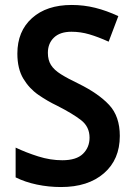

<svg xmlns="http://www.w3.org/2000/svg" viewBox="-20 -744 542 774"><path d="M463 -196Q463 -101 399 -45.5Q335 10 226 10Q176 10 128.5 0Q81 -10 43 -29V-149Q85 -129 134 -113.5Q183 -98 231 -98Q288 -98 314.5 -124Q341 -150 341 -189Q341 -233 307 -259.5Q273 -286 210 -318Q172 -336 135 -361.5Q98 -387 74 -427Q50 -467 50 -528Q50 -618 109 -671Q168 -724 269 -724Q318 -724 364 -712.5Q410 -701 457 -679L418 -576Q376 -595 340.5 -605.5Q305 -616 268 -616Q222 -616 197.5 -592.5Q173 -569 173 -531Q173 -502 185.5 -482Q198 -462 226 -444.5Q254 -427 298 -406Q377 -367 420 -321Q463 -275 463 -196Z"/></svg>

Font: Noto Sans Sinhala SemiCondensed SemiBold
Style: Regular
Weight: 600
Width: 4
Designer: Jelle Bosma - Monotype Design Team
Foundry: Monotype Imaging Inc.
Version: Version 2.006; ttfautohint (v1.8.4.7-5d5b)